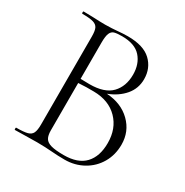

<svg xmlns="http://www.w3.org/2000/svg" viewBox="-149 -750 846 876"><g transform="rotate(30 274.5 -312.0)"><path d="M499 -185Q499 -131 474 -88Q449 -45 405 -20.5Q361 4 308 4Q274 4 236 1Q222 0 203 -1Q184 -2 160 -2L94 -1Q76 0 44 0Q42 0 42 -6Q42 -12 44 -12Q84 -12 102.5 -17Q121 -22 128 -36.5Q135 -51 135 -81V-544Q135 -574 128.5 -588Q122 -602 103.5 -607.5Q85 -613 46 -613Q43 -613 43 -619Q43 -625 46 -625L94 -624Q134 -622 160 -622Q178 -622 194 -623Q210 -624 222 -625Q253 -628 277 -628Q360 -628 399.5 -590.5Q439 -553 439 -495Q439 -446 408 -409.5Q377 -373 325 -353Q403 -348 451 -301Q499 -254 499 -185ZM187 -542V-352L234 -351Q313 -351 349 -388.5Q385 -426 385 -488Q385 -544 353.5 -579.5Q322 -615 254 -615Q226 -615 213 -611Q200 -607 193.5 -592Q187 -577 187 -542ZM441 -160Q441 -236 394.5 -283.5Q348 -331 269 -332Q232 -333 187 -330V-81Q187 -54 195.5 -39.5Q204 -25 227 -18.5Q250 -12 294 -12Q368 -12 404.5 -50.5Q441 -89 441 -160Z"/></g></svg>

Font: Cormorant Infant Light
Style: Regular
Weight: 300
Designer: Christian Thalmann (Catharsis Fonts)
Version: Version 3.000